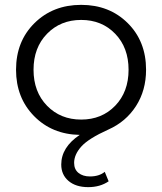

<svg xmlns="http://www.w3.org/2000/svg" viewBox="-20 -550 667 790"><path d="M343 220Q292 220 262 194.5Q232 169 232 127Q232 56 308 5Q194 3 120 -72.5Q46 -148 46 -263Q46 -380 122 -455Q198 -530 314 -530Q430 -530 505.5 -455Q581 -380 581 -263Q581 -178 539.5 -113.5Q498 -49 426 -17Q344 20 314.5 53Q285 86 285 120Q285 147 303 161.5Q321 176 350 176Q388 176 411 157L427 196Q392 220 343 220ZM173.5 -411Q118 -354 118 -263Q118 -172 173.5 -115Q229 -58 314 -58Q399 -58 454 -115Q509 -172 509 -263Q509 -354 454 -411Q399 -468 314 -468Q229 -468 173.5 -411Z"/></svg>

Font: Belfius21
Style: Regular
Weight: 400
Designer: Montserrat's base design by Julieta Ulanovsky, modified by Coast SPRL for Belfius Bank NV.
Foundry: Montserrat's base design by Julieta Ulanovsky, modified by Coast SPRL for Belfius Bank NV.
Version: Version 2.000;FEAKit 1.0